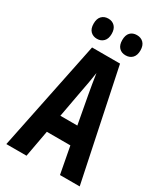

<svg xmlns="http://www.w3.org/2000/svg" viewBox="-220 -997 940 1088"><g transform="rotate(30 250.0 -452.5)"><path d="M10 0 157 -717H340L490 0H361L328 -175H174L142 0ZM228 -472 195 -292H306L273 -471Q268 -500 261.5 -537Q255 -574 251 -604Q247 -574 240 -535.5Q233 -497 228 -472ZM343 -773Q316 -773 300 -790Q284 -807 284 -839Q284 -872 300 -888.5Q316 -905 343 -905Q370 -905 386.5 -888Q403 -871 403 -839Q403 -807 386.5 -790Q370 -773 343 -773ZM156 -773Q130 -773 113.5 -789.5Q97 -806 97 -839Q97 -872 113.5 -888.5Q130 -905 156 -905Q182 -905 198.5 -888Q215 -871 215 -839Q215 -807 198.5 -790Q182 -773 156 -773Z"/></g></svg>

Font: Noto Sans Mono ExtraCondensed
Style: Bold
Weight: 700
Width: 2
Designer: Monotype Design Team
Foundry: Monotype Imaging Inc.
Version: Version 2.014